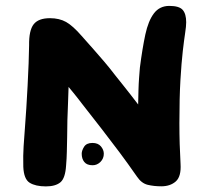

<svg xmlns="http://www.w3.org/2000/svg" viewBox="-20 -627 720 661"><path d="M597.6 -203Q597.6 -165.8 598.6 -131.7Q599.6 -97.7 601.6 -62.8Q604.3 -19.4 585.3 -2.5Q566.2 14.4 535.3 14.4Q509.7 14.4 488.3 9.2Q467 3.9 451.6 -18.9Q421 -62.9 391 -103.1Q361 -143.2 329.6 -183.7Q298.2 -224.1 262.9 -269.1Q256.3 -278.3 247.9 -288.6Q239.6 -298.9 231.4 -309.2Q223.3 -319.4 216.1 -327.7Q215.1 -301.9 214.2 -272.5Q213.2 -243.1 212 -213.4Q211.8 -182.3 211.2 -155.1Q210.6 -127.9 210.1 -104.4Q209.6 -80.9 207.6 -58.1Q205 -13.6 188 0.6Q171 14.7 138 14.7Q102.4 14.7 82.2 2.2Q62 -10.3 60.2 -52.9Q59.2 -92.4 61.3 -123.6Q63.4 -154.8 66.2 -192Q68.2 -218 70.6 -254.8Q73 -291.7 75 -331.4Q77 -371.2 78.5 -408.1Q80 -444.9 80.2 -470.9Q79.4 -522.1 95.8 -543.3Q112.2 -564.4 152 -564.4Q184.2 -564.4 207.6 -551.3Q231 -538.1 261.4 -503Q284.2 -477.6 302.3 -456.9Q320.3 -436.3 338.4 -415.3Q356.4 -394.3 377.2 -367.1Q389.7 -351.8 403.5 -334.2Q417.3 -316.7 430.7 -299.7Q444 -282.8 455.6 -267.3Q456.1 -292.7 456.7 -315.7Q457.3 -338.7 458.8 -358.9Q460.3 -379.2 461.6 -394.2Q470.1 -460.3 480.3 -508Q490.6 -555.7 510.1 -581.2Q529.6 -606.7 563 -606.7Q597.1 -606.7 609.1 -592.8Q621 -579 621 -550.3Q621 -536.8 617.4 -513.4Q613.8 -490 609.3 -451.2Q604.8 -412.3 601.2 -351.8Q597.6 -291.3 597.6 -203ZM261.3 -97.8Q261.3 -108.6 269.5 -121.7Q277.7 -134.9 298.2 -134.9Q317.6 -134.9 327.5 -123Q337.4 -111.1 337.4 -97.8Q337.4 -81.2 325.9 -69.7Q314.3 -58.1 298.8 -58.1Q279.3 -58.1 270.3 -69.2Q261.3 -80.2 261.3 -97.8Z"/></svg>

Font: Playpen Sans Hebrew
Style: Regular
Weight: 400
Designer: Tom Grace, Laura Meseguer, Veronika Burian, José Scaglione
Foundry: TypeTogether
Version: Version 2.000